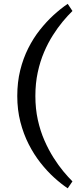

<svg xmlns="http://www.w3.org/2000/svg" viewBox="-20 -850 421 1014"><path d="M337.6 144.5Q303.1 121.6 265.9 87.8Q228.7 54.1 194 10Q159.2 -34.1 131.6 -88.2Q104 -142.4 87.6 -206.1Q71.2 -269.9 71.2 -342.9Q71.2 -415.8 86.7 -478.8Q102.3 -541.7 129.1 -595Q155.9 -648.3 190.4 -691.8Q224.9 -735.4 262.6 -770Q300.4 -804.5 337.6 -829.7L362.6 -792Q338.4 -768.5 311.6 -736.3Q284.8 -704.1 259.2 -663.7Q233.5 -623.3 212.6 -574.4Q191.7 -525.4 179.3 -467.8Q166.8 -410.1 166.8 -342.9Q166.8 -275.6 179.8 -216.8Q192.8 -158.1 214.8 -108Q236.8 -58 262.8 -17.1Q288.7 23.9 314.9 55.3Q341.1 86.6 362.6 107.9Z"/></svg>

Font: BioRhyme ExtraBold
Style: Regular
Weight: 800
Designer: Aoife Mooney
Foundry: Aoife Mooney Type
Version: Version 1.600;gftools[0.9.33]